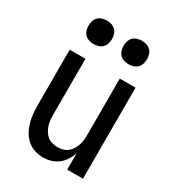

<svg xmlns="http://www.w3.org/2000/svg" viewBox="-180 -839 860 950"><g transform="rotate(30 250.0 -364.5)"><path d="M213 8Q189 8 165.5 0.5Q142 -7 123.5 -23Q105 -39 93 -60Q81 -81 74 -104.5Q67 -128 64.5 -152Q62 -176 62 -200V-520H152V-200Q152 -185 153.5 -169.5Q155 -154 160 -139.5Q165 -125 173 -112Q181 -99 193 -89.5Q205 -80 220 -76Q235 -72 250 -72Q265 -72 280 -76Q295 -80 307 -89.5Q319 -99 327 -112Q335 -125 340 -139.5Q345 -154 346.5 -169.5Q348 -185 348 -200V-520H438V0H348V-93Q341 -72 328.5 -52.5Q316 -33 298 -19Q280 -5 258 1.5Q236 8 213 8ZM350 -603Q337 -603 323.5 -607Q310 -611 300.5 -620.5Q291 -630 287 -643.5Q283 -657 283 -670Q283 -683 287 -696.5Q291 -710 300.5 -719.5Q310 -729 323.5 -733Q337 -737 350 -737Q363 -737 376.5 -733Q390 -729 399.5 -719.5Q409 -710 413 -696.5Q417 -683 417 -670Q417 -657 413 -643.5Q409 -630 399.5 -620.5Q390 -611 376.5 -607Q363 -603 350 -603ZM150 -603Q137 -603 123.5 -607Q110 -611 100.5 -620.5Q91 -630 87 -643.5Q83 -657 83 -670Q83 -683 87 -696.5Q91 -710 100.5 -719.5Q110 -729 123.5 -733Q137 -737 150 -737Q163 -737 176.5 -733Q190 -729 199.5 -719.5Q209 -710 213 -696.5Q217 -683 217 -670Q217 -657 213 -643.5Q209 -630 199.5 -620.5Q190 -611 176.5 -607Q163 -603 150 -603Z"/></g></svg>

Font: Iosevka Term Curly Medium
Style: Regular
Weight: 500
Designer: Belleve Invis
Foundry: Belleve Invis
Version: Version 32.3.0